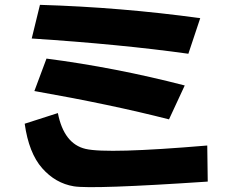

<svg xmlns="http://www.w3.org/2000/svg" viewBox="-20 -789 943 793"><path d="M145 -769Q479 -759 807 -714L758 -567Q479 -606 111 -630ZM172 -547Q457 -510 743 -436L678 -296Q440 -357 122 -413ZM219 -322Q244 -195 333.5 -174Q423 -153 836 -188L838 -39Q361 -7 285 -19.5Q209 -32 154 -94.5Q99 -157 82 -278Z"/></svg>

Font: KN Bobohei
Style: Bold
Weight: 700
Designer: Kingnam Type Foundry
Version: Version 1.710;March 18, 2023